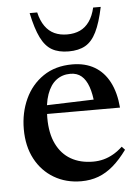

<svg xmlns="http://www.w3.org/2000/svg" viewBox="-51 -731 569 783"><g transform="rotate(-5 233.0 -339.0)"><path d="M254.5 -467Q307.5 -467 345.8 -444.5Q384 -422 406.2 -379Q428.5 -336 433.5 -274.5H116.5L117 -309.5L377.5 -318L331.5 -295.5Q328 -339.5 317.5 -369.2Q307 -399 289 -414.2Q271 -429.5 243.5 -429.5Q210.5 -429.5 186 -411Q161.5 -392.5 148 -354.5Q134.5 -316.5 134.5 -258.5Q134.5 -195 155.5 -151.8Q176.5 -108.5 214.8 -86.5Q253 -64.5 305.5 -64.5Q328 -64.5 348.8 -70Q369.5 -75.5 389 -86.8Q408.5 -98 426.5 -115L439 -101.5Q411 -63 382 -38Q353 -13 320.8 -1Q288.5 11 250.5 11Q188 11 139 -18Q90 -47 62.5 -99Q35 -151 35 -220.5Q35 -288 60.8 -344Q86.5 -400 135.8 -433.5Q185 -467 254.5 -467ZM245.5 -590.5Q275 -590.5 297.8 -601Q320.5 -611.5 336.2 -633.8Q352 -656 360 -690.5H391Q377.5 -626 359.2 -589Q341 -552 313.8 -536.5Q286.5 -521 245.5 -521Q204.5 -521 177.2 -536.5Q150 -552 131.8 -589Q113.5 -626 100 -690.5H131Q139 -656 154.8 -633.8Q170.5 -611.5 193.2 -601Q216 -590.5 245.5 -590.5Z"/></g></svg>

Font: Newsreader 36pt Medium
Style: Regular
Weight: 500
Designer: Hugues Gentile
Foundry: Production Type
Version: Version 1.003